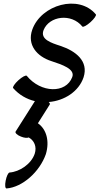

<svg xmlns="http://www.w3.org/2000/svg" viewBox="-20 -569 562 1084"><path d="M54 -72C88 -33 131 -9 177 2L68 174C64 181 77 194 98 202C117 210 135 211 142 207C173 224 189 259 176 299C156 358 90 401 34 405C26 406 17 426 12 451C7 476 9 495 17 495C107 488 204 401 239 301C261 227 242 160 194 127L261 21C263 18 261 12 255 7C343 0 425 -52 452 -133C481 -224 408 -281 321 -310C268 -327 206 -347 226 -399C258 -479 383 -496 445 -419C449 -414 470 -425 491 -444C512 -463 526 -483 521 -488C425 -603 212 -543 162 -401C132 -315 189 -250 270 -224C330 -204 405 -180 388 -134C353 -40 211 -43 131 -141C126 -146 105 -135 84 -116C63 -97 50 -77 54 -72Z"/></svg>

Font: Nupuram Condensed Oblique
Style: Regular
Weight: 400
Width: 3
Designer: Santhosh Thottingal (santhosh.thottingal@gmail.com)
Foundry: SMC
Version: Version 1.000